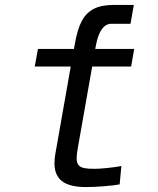

<svg xmlns="http://www.w3.org/2000/svg" viewBox="-20 -748 640 779"><path d="M201 -85.5Q201 -104 204.5 -123.5L267 -478H121L134 -549.5H280L284.5 -574.5Q294.5 -630.5 312.2 -663.5Q330 -696.5 360.8 -712.2Q391.5 -728 442 -728H523L509.5 -651.5H431.5Q408.5 -651.5 392.5 -628.5Q376.5 -605.5 369 -562.5L366.5 -549.5H524.5L512 -478H354L295.5 -146.5Q291 -122.5 291 -107Q291 -88 298.2 -78.8Q305.5 -69.5 320.5 -66.2Q335.5 -63 363.5 -63Q381 -63 416 -66.5Q451 -70 472.5 -74.5L465.5 0Q447 4 403.8 7.5Q360.5 11 329.5 11Q263.5 11 232.2 -12.5Q201 -36 201 -85.5Z"/></svg>

Font: JuliaMono Medium
Style: Italic
Weight: 500
Italic angle: -9°
Monospace: yes
Designer: cormullion
Foundry: corm
Version: Version 0.054; ttfautohint (v1.8.4)